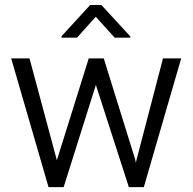

<svg xmlns="http://www.w3.org/2000/svg" viewBox="-20 -768 793 788"><path d="M101.1 -528.3 213.4 -110.4 344.2 -528.3H405.8L534.7 -114.3L537.6 -99.6L539.1 -107.4L648.9 -528.3H723.6L570.3 0H508.8L373.5 -419.4L241.2 0H179.2L25.9 -528.3ZM396 -747.6 515.1 -618.2V-613.3H450.7L373 -699.2L295.9 -613.3H232.4V-619.1L350.1 -747.6Z"/></svg>

Font: Vazirmatn UI Light
Style: Regular
Weight: 300
Designer: Saber Rastikerdar
Foundry: Saber Rastikerdar
Version: Version 33.003